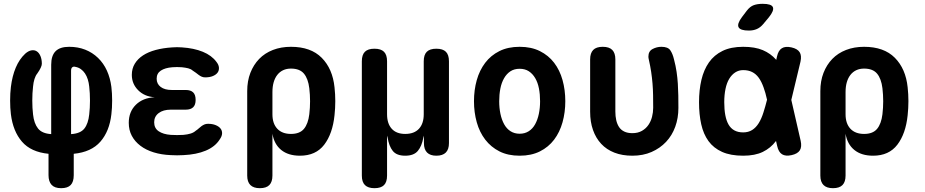

<svg xmlns="http://www.w3.org/2000/svg" viewBox="-20 -805 4840 1005"><path d="M300 180Q266 180 250 162.5Q234 145 234 112V0Q142 -9 95 -63.5Q48 -118 37 -207Q33 -240 33 -278.5Q33 -317 37 -350Q44 -407 62.5 -451Q81 -495 112 -524Q129 -539 145 -541.5Q161 -544 173 -536Q185 -528 192 -511Q199 -494 199 -471Q199 -463 193 -450Q187 -437 175 -420Q166 -409 160.5 -391.5Q155 -374 153 -352Q149 -318 149 -278.5Q149 -239 153 -206Q158 -159 179 -132.5Q200 -106 248 -103V-466Q248 -514 271 -537Q294 -560 342 -560Q388 -560 426 -545Q464 -530 493 -502Q522 -474 539.5 -435.5Q557 -397 563 -350Q567 -317 567 -278.5Q567 -240 563 -207Q553 -118 505.5 -63.5Q458 -9 366 0V112Q366 147 350 163.5Q334 180 300 180ZM352 -435V-103Q401 -106 421.5 -132Q442 -158 447 -206Q451 -239 451 -278.5Q451 -318 447 -352Q445 -372 439.5 -389.5Q434 -407 425 -420.5Q416 -434 403.5 -443Q391 -452 375 -455Q365 -458 358.5 -453Q352 -448 352 -435Z M1113 -481Q1125 -466 1126 -451Q1127 -436 1119 -425Q1111 -414 1094.5 -407Q1078 -400 1054 -400Q1044 -400 1036 -403.5Q1028 -407 1020.5 -412.5Q1013 -418 1005.5 -424Q998 -430 988 -436Q979 -444 965 -447.5Q951 -451 932 -453Q919 -454 906.5 -454Q894 -454 882 -453Q844 -450 822 -435.5Q800 -421 800 -393Q800 -366 821 -350Q842 -334 879 -334H952Q978 -334 991 -321.5Q1004 -309 1004 -282Q1004 -256 991 -243.5Q978 -231 952 -231H874Q834 -231 810.5 -213Q787 -195 787 -165Q787 -134 810.5 -118Q834 -102 874 -99Q890 -98 907 -98Q924 -98 940 -99Q962 -101 978 -106Q994 -111 1005 -121Q1013 -126 1020.5 -133Q1028 -140 1035 -145Q1042 -150 1050 -153.5Q1058 -157 1069 -157Q1092 -157 1109 -150Q1126 -143 1134.5 -132Q1143 -121 1142.5 -106.5Q1142 -92 1130 -75Q1106 -37 1057 -16.5Q1008 4 940 7Q924 8 907 8Q890 8 874 7Q825 5 784.5 -7.5Q744 -20 715 -42Q686 -64 670 -94Q654 -124 654 -162Q654 -220 691 -256.5Q728 -293 790 -296Q737 -299 703.5 -332.5Q670 -366 670 -413Q670 -446 685.5 -471.5Q701 -497 728.5 -515Q756 -533 795 -543.5Q834 -554 882 -557Q894 -558 906.5 -558Q919 -558 932 -557Q995 -553 1041.5 -534Q1088 -515 1113 -481Z M1340 180Q1307 180 1290.5 163.5Q1274 147 1274 114V-328Q1274 -381 1290.5 -423.5Q1307 -466 1336.5 -496.5Q1366 -527 1408.5 -543.5Q1451 -560 1503 -560Q1607 -560 1664 -502.5Q1721 -445 1731 -348Q1735 -312 1735 -275.5Q1735 -239 1731 -202Q1721 -105 1677 -47.5Q1633 10 1550 10Q1489 10 1452 -20Q1415 -50 1406 -105V114Q1406 147 1390 163.5Q1374 180 1340 180ZM1503 -104Q1549 -104 1571 -130.5Q1593 -157 1599 -207Q1603 -241 1603 -275Q1603 -309 1599 -343Q1593 -393 1571 -419.5Q1549 -446 1503 -446Q1480 -446 1462 -437.5Q1444 -429 1431.5 -413Q1419 -397 1412.5 -374.5Q1406 -352 1406 -323V-207Q1406 -158 1431.5 -131Q1457 -104 1503 -104Z M1940 180Q1907 180 1890.5 164Q1874 148 1874 114V-484Q1874 -518 1890 -534Q1906 -550 1940 -550Q1974 -550 1990 -534Q2006 -518 2006 -484V-207Q2006 -158 2030.5 -131Q2055 -104 2101 -104Q2148 -104 2173 -131Q2198 -158 2198 -207V-484Q2198 -518 2214 -534Q2230 -550 2264 -550Q2298 -550 2314 -534Q2330 -518 2330 -484V-56Q2330 -23 2313.5 -6.5Q2297 10 2264 10Q2232 10 2215.5 -6.5Q2199 -23 2199 -56V-85Q2199 -95 2198.5 -95Q2198 -95 2196 -85Q2188 -40 2167 -15Q2146 10 2101 10Q2056 10 2036 -15Q2016 -40 2009 -85Q2007 -95 2006.5 -95Q2006 -95 2006 -85V114Q2006 148 1990 164Q1974 180 1940 180Z M2700 10Q2639 10 2594.5 -12.5Q2550 -35 2520 -74Q2490 -113 2475.5 -165Q2461 -217 2461 -275Q2461 -334 2475.5 -385.5Q2490 -437 2519.5 -476Q2549 -515 2594 -537.5Q2639 -560 2700 -560Q2761 -560 2806 -537.5Q2851 -515 2880.5 -476.5Q2910 -438 2924.5 -386Q2939 -334 2939 -275Q2939 -217 2924.5 -165Q2910 -113 2880.5 -74Q2851 -35 2806 -12.5Q2761 10 2700 10ZM2700 -105Q2727 -105 2747.5 -118Q2768 -131 2781 -154.5Q2794 -178 2800.5 -209Q2807 -240 2807 -275Q2807 -311 2801 -342Q2795 -373 2781.5 -396Q2768 -419 2748 -432Q2728 -445 2700 -445Q2672 -445 2652 -432Q2632 -419 2618.5 -395.5Q2605 -372 2599 -341Q2593 -310 2593 -275Q2593 -240 2599.5 -209Q2606 -178 2619 -154.5Q2632 -131 2652.5 -118Q2673 -105 2700 -105Z M3069 -494Q3069 -527 3085 -543.5Q3101 -560 3135 -560Q3169 -560 3185 -543.5Q3201 -527 3201 -494V-221Q3201 -197 3205.5 -176.5Q3210 -156 3220 -140.5Q3230 -125 3247.5 -116.5Q3265 -108 3290 -108Q3319 -108 3340 -120Q3361 -132 3374 -151Q3387 -170 3393 -193.5Q3399 -217 3399 -241Q3399 -275 3398.5 -306.5Q3398 -338 3395.5 -368Q3393 -398 3388.5 -428.5Q3384 -459 3376 -494Q3375 -498 3374.5 -501.5Q3374 -505 3374 -509Q3374 -537 3396 -548.5Q3418 -560 3442 -560Q3476 -560 3488.5 -542Q3501 -524 3508 -494Q3517 -460 3521.5 -429Q3526 -398 3528 -367.5Q3530 -337 3530.5 -305.5Q3531 -274 3531 -240Q3531 -187 3514.5 -141.5Q3498 -96 3466.5 -62.5Q3435 -29 3390.5 -9.5Q3346 10 3290 10Q3237 10 3196 -6Q3155 -22 3127 -52Q3099 -82 3084 -124.5Q3069 -167 3069 -220Z M3975 -679Q3960 -661 3941.5 -653Q3923 -645 3900 -645Q3855 -645 3846 -662.5Q3837 -680 3864 -716L3889 -749Q3906 -771 3925.5 -778Q3945 -785 3972 -785Q4018 -785 4025.5 -767.5Q4033 -750 4005 -715ZM4171 -68Q4178 -36 4166.5 -18Q4155 0 4123.5 7Q4092 14 4073.5 2.5Q4055 -9 4048 -41L4042 -67Q4042 -66 4041 -66Q4014 -30 3973 -10Q3932 10 3870 10Q3804 10 3759.5 -10Q3715 -30 3688.5 -66.5Q3662 -103 3650.5 -154.5Q3639 -206 3639 -270Q3639 -334 3651.5 -387Q3664 -440 3691 -478.5Q3718 -517 3762 -538.5Q3806 -560 3870 -560Q3932 -560 3973 -542.5Q4014 -525 4042 -493Q4042 -492 4043 -491L4047 -509Q4054 -541 4072.5 -552.5Q4091 -564 4122.5 -557Q4154 -550 4165.5 -532Q4177 -514 4170 -482L4122 -282ZM3995 -283Q3987 -320 3977 -347Q3966 -378 3951.5 -398Q3937 -418 3917 -428Q3897 -438 3870 -438Q3847 -438 3828.5 -426Q3810 -414 3797 -392.5Q3784 -371 3777.5 -339.5Q3771 -308 3771 -270Q3771 -232 3776.5 -202.5Q3782 -173 3793.5 -153Q3805 -133 3824 -122.5Q3843 -112 3870 -112Q3897 -112 3917 -124.5Q3937 -137 3951.5 -160.5Q3966 -184 3976 -216Q3986 -247 3995 -283Z M4340 180Q4307 180 4290.5 163.5Q4274 147 4274 114V-328Q4274 -381 4290.5 -423.5Q4307 -466 4336.5 -496.5Q4366 -527 4408.5 -543.5Q4451 -560 4503 -560Q4607 -560 4664 -502.5Q4721 -445 4731 -348Q4735 -312 4735 -275.5Q4735 -239 4731 -202Q4721 -105 4677 -47.5Q4633 10 4550 10Q4489 10 4452 -20Q4415 -50 4406 -105V114Q4406 147 4390 163.5Q4374 180 4340 180ZM4503 -104Q4549 -104 4571 -130.5Q4593 -157 4599 -207Q4603 -241 4603 -275Q4603 -309 4599 -343Q4593 -393 4571 -419.5Q4549 -446 4503 -446Q4480 -446 4462 -437.5Q4444 -429 4431.5 -413Q4419 -397 4412.5 -374.5Q4406 -352 4406 -323V-207Q4406 -158 4431.5 -131Q4457 -104 4503 -104Z"/></svg>

Font: Maple Mono NL
Style: Bold
Weight: 700
Monospace: yes
Designer: subframe7536
Version: Version 7.000